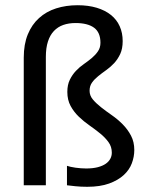

<svg xmlns="http://www.w3.org/2000/svg" viewBox="-20 -716 590 742"><path d="M499 -136.2C499 -157.1 494.8 -175.5 486.3 -191.7C477.9 -207.8 467.2 -222.3 454.3 -235.4C441.5 -248.4 427.6 -260.1 412.6 -270.5C397.6 -280.9 383.7 -291.2 370.8 -301.3C358 -311.4 347.3 -321.5 338.9 -331.5C330.4 -341.6 326.2 -352.9 326.2 -365.2C326.2 -377.6 329.3 -388.2 335.7 -397C342 -405.8 349.9 -414 359.4 -421.6C368.8 -429.3 379.1 -437 390.1 -444.8C401.2 -452.6 411.5 -461.6 420.9 -471.7C430.3 -481.8 438.2 -493.7 444.6 -507.3C450.9 -521 454.1 -537.6 454.1 -557.1C454.1 -578.3 450.3 -597.4 442.6 -614.5C435 -631.6 423.7 -646.2 408.7 -658.2C393.7 -670.2 375.4 -679.5 353.8 -686C332.1 -692.5 307.5 -695.8 279.8 -695.8C249.8 -695.8 222.2 -691.7 196.8 -683.6C171.4 -675.5 149.4 -663 130.9 -646.2C112.3 -629.5 97.8 -608.4 87.4 -583C77 -557.6 71.8 -527.7 71.8 -493.2V0H157.2V-496.1C157.2 -519.2 159.9 -539.1 165.3 -555.7C170.7 -572.3 178.4 -585.9 188.5 -596.4C198.6 -607 210.6 -614.7 224.6 -619.6C238.6 -624.5 254.4 -627 272 -627C303.2 -627 327.1 -620.9 343.5 -608.9C359.9 -596.8 368.2 -577.5 368.2 -550.8C368.2 -538.1 365 -527.1 358.6 -517.8C352.3 -508.5 344.4 -499.9 335 -491.9C325.5 -484 315.3 -476.2 304.2 -468.5C293.1 -460.9 282.9 -452.1 273.4 -442.1C264 -432.2 256.1 -420.7 249.8 -407.7C243.4 -394.7 240.2 -379.1 240.2 -360.8C240.2 -340 244.5 -321.9 252.9 -306.4C261.4 -290.9 272 -277.1 284.7 -264.9C297.4 -252.7 311.2 -241.4 326.2 -231C341.1 -220.5 355 -210.1 367.7 -199.7C380.4 -189.3 391 -178.2 399.4 -166.5C407.9 -154.8 412.1 -141.3 412.1 -126C412.1 -117.5 410.2 -109.6 406.2 -102.3C402.3 -95 396.4 -88.5 388.4 -83C380.5 -77.5 370.2 -73.1 357.7 -69.8C345.1 -66.6 330.2 -64.9 313 -64.9C306.8 -64.9 300.1 -65.2 293 -65.7C285.8 -66.2 278.8 -66.9 272 -67.9C265.1 -68.8 258.8 -70 252.9 -71.3C247.1 -72.6 242.4 -73.9 238.8 -75.2V0C246.9 1 257.8 2.2 271.5 3.7C285.2 5.1 300.3 5.9 316.9 5.9C350.4 5.9 378.7 1.6 401.9 -6.8C425 -15.3 443.8 -26.2 458.3 -39.6C472.7 -52.9 483.2 -68 489.5 -85C495.8 -101.9 499 -119 499 -136.2Z"/></svg>

Font: CodeNewRoman Nerd Font Mono
Style: Regular
Weight: 400
Monospace: yes
Designer: Sam Radian
Foundry: Code New Roman
Version: Version 2.00 November 29, 2014;Nerd Fonts 3.2.1